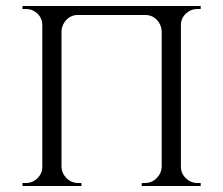

<svg xmlns="http://www.w3.org/2000/svg" viewBox="-20 -620 743 640"><path d="M185 -600V0H121V-600ZM124 -64V0H55V-10Q55 -10 60.5 -10Q66 -10 66 -10Q89 -10 105 -26Q121 -42 121 -64ZM183 -64H185Q186 -42 202 -26Q218 -10 241 -10Q241 -10 246 -10Q251 -10 251 -10L252 0H183ZM124 -536H121Q121 -559 105 -574.5Q89 -590 66 -590Q66 -590 60.5 -590Q55 -590 55 -590V-600H124ZM583 -600V0H519V-600ZM521 -64V0H452L453 -10Q453 -10 458 -10Q463 -10 463 -10Q486 -10 502 -26Q518 -42 519 -64ZM580 -64H583Q583 -42 599.5 -26Q616 -10 638 -10Q638 -10 643.5 -10Q649 -10 649 -10V0H580ZM580 -536V-600H649V-590Q649 -590 643.5 -590Q638 -590 638 -590Q616 -590 599.5 -574.5Q583 -559 583 -536ZM542 -570H521V-516H519Q518 -538 502.5 -554Q487 -570 465 -570H239Q217 -570 201.5 -554Q186 -538 185 -516H183V-570H159V-600H542Z"/></svg>

Font: Cinzel
Style: Regular
Weight: 400
Designer: Natanael Gama
Version: Version 2.000